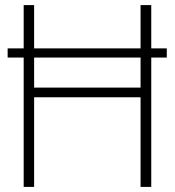

<svg xmlns="http://www.w3.org/2000/svg" viewBox="-20 -709 686 754"><path d="M73 -519V-689H114V-519H532V-689H574V-519H635V-483H574V25H532V-327H114V25H73V-483H10V-519ZM532 -483H114V-365H532Z"/></svg>

Font: Gmarket Sans TTF Light
Style: Regular
Weight: 300
Designer: Creative Director : Sungho Lee; Art Director : Kiwoong Choi; Project Manager : Sori Yang, Jongwook Yoon; Font Designer :
Foundry: Sandoll Inc.
Version: Version 1.000;hotconv 1.0.109;makeotfexe 2.5.65596